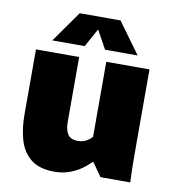

<svg xmlns="http://www.w3.org/2000/svg" viewBox="-82 -787 783 871"><g transform="rotate(10 310.0 -352.0)"><path d="M227 12Q155 12 116 -20.5Q77 -53 62.5 -106Q48 -159 48 -220V-520H247V-220Q247 -184 260.5 -164Q274 -144 307 -144Q322 -144 333.5 -148Q345 -152 354.5 -159Q364 -166 372 -174V-520H571V-183Q571 -131 571.5 -85Q572 -39 574 0H437L394 -61H389Q373 -44 349 -27Q325 -10 294 1Q263 12 227 12ZM114 -573 215 -716H403L507 -573H357L310 -658L263 -573Z"/></g></svg>

Font: Murecho Thin Black
Style: Regular
Weight: 900
Version: Version 1.010